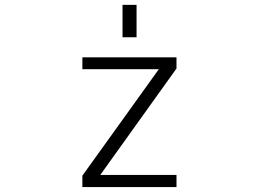

<svg xmlns="http://www.w3.org/2000/svg" viewBox="-20 -754 1040 775"><path d="M474.6 -603.5V-734.4H531.2V-603.5ZM312.5 -522.5H692.4V-477.5L384.8 -47.9H692.4V1H312.5V-44.9L621.1 -474.6H312.5Z"/></svg>

Font: Gen Shin Gothic Monospace Light
Style: Regular
Weight: 300
Designer: [Source Han Sans]
Ryoko NISHIZUKA  (kana & ideographs); Paul D. Hunt (Latin, Greek & Cyrillic); Wenlong ZHANG  (bopomofo
Version: Version 1.002.20150607